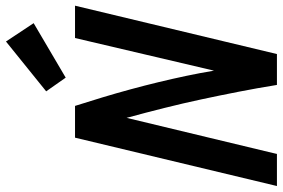

<svg xmlns="http://www.w3.org/2000/svg" viewBox="-184 -794 970 659"><g transform="rotate(-90 301.5 -465.0)"><path d="M-8 0 158 -693H267Q282 -646 296.5 -598Q311 -550 324 -502Q337 -454 348.5 -406.5Q360 -359 370 -311.5Q380 -264 388 -216L500 -693H611L445 0H339Q328 -68 315.5 -132Q303 -196 289.5 -259Q276 -322 260 -386Q244 -450 226 -516L102 0ZM364 -725 317 -792 488 -930 551 -835Z"/></g></svg>

Font: Ubuntu Sans Mono SemiBold
Style: Italic
Weight: 600
Italic angle: -13.5°
Monospace: yes
Designer: Dalton Maag Ltd
Foundry: Dalton Maag Ltd
Version: Version 1.006